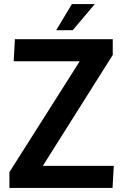

<svg xmlns="http://www.w3.org/2000/svg" viewBox="-20 -920 608 940"><path d="M26 -77 369 -618V-620H47L53 -728H532V-651L191 -110V-108H537L531 0H26ZM255 -772 332 -900H444L336 -772Z"/></svg>

Font: Murecho Medium
Style: Regular
Weight: 500
Designer: Neil Summerour
Foundry: Positype
Version: Version 1.010; ttfautohint (v1.8.3)